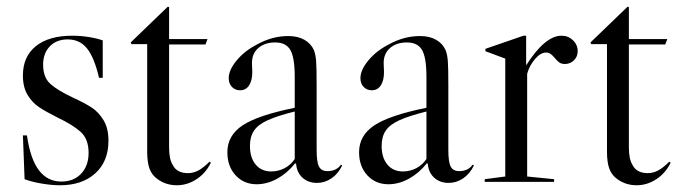

<svg xmlns="http://www.w3.org/2000/svg" viewBox="-20 -540 2017 570"><path d="M48 -316Q48 -281 62 -258Q76 -235 96.5 -221.5Q117 -208 151 -191Q197 -169 220 -148Q243 -127 243 -86Q243 -48 221 -24.5Q199 -1 162 -1Q121 -1 95.5 -34.5Q70 -68 60 -138H48L53 -8Q74 0 104 5Q134 10 158 10Q224 10 263 -25.5Q302 -61 302 -122Q302 -159 287.5 -183Q273 -207 252.5 -220.5Q232 -234 197 -250Q152 -271 130 -290.5Q108 -310 108 -348Q108 -382 128 -402.5Q148 -423 181 -423Q217 -423 238.5 -396Q260 -369 274 -309H285V-420Q269 -426 244 -430Q219 -434 195 -434Q125 -434 86.5 -403Q48 -372 48 -316Z M368 -414 370 -409H417V-89Q417 -58 424 -39Q431 -20 448 -8Q473 10 505 10Q536 10 563.5 -8Q591 -26 606 -57L602 -60Q584 -42 569 -34Q554 -26 538 -26Q505 -26 493 -50Q482 -67 482 -102V-408H590L596 -424H482V-519L478 -520Z M655 -88Q655 -138 700.5 -168Q746 -198 855 -220V-311Q855 -369 842 -391.5Q829 -414 797 -414Q766 -414 747 -397.5Q728 -381 728 -353L729 -326Q729 -301 719.5 -286.5Q710 -272 693 -272Q678 -272 668.5 -282Q659 -292 659 -308Q659 -332 682.5 -360.5Q706 -389 743 -408Q788 -433 836 -433Q864 -433 883.5 -422Q903 -411 912 -391Q917 -378 918.5 -359Q920 -340 920 -286V-95Q920 -59 927 -45.5Q934 -32 952 -32Q979 -32 992 -51L996 -49Q984 -24 964 -10.5Q944 3 921 3Q895 3 878 -12.5Q861 -28 859 -54L856 -55Q833 -26 803 -9.5Q773 7 742 7Q704 7 679.5 -19.5Q655 -46 655 -88ZM855 -68V-209Q803 -196 774.5 -183Q746 -170 734 -152Q722 -134 722 -107Q722 -72 739 -51.5Q756 -31 785 -31Q806 -31 824.5 -40.5Q843 -50 855 -68Z M1046 -88Q1046 -138 1091.5 -168Q1137 -198 1246 -220V-311Q1246 -369 1233 -391.5Q1220 -414 1188 -414Q1157 -414 1138 -397.5Q1119 -381 1119 -353L1120 -326Q1120 -301 1110.5 -286.5Q1101 -272 1084 -272Q1069 -272 1059.5 -282Q1050 -292 1050 -308Q1050 -332 1073.5 -360.5Q1097 -389 1134 -408Q1179 -433 1227 -433Q1255 -433 1274.5 -422Q1294 -411 1303 -391Q1308 -378 1309.5 -359Q1311 -340 1311 -286V-95Q1311 -59 1318 -45.5Q1325 -32 1343 -32Q1370 -32 1383 -51L1387 -49Q1375 -24 1355 -10.5Q1335 3 1312 3Q1286 3 1269 -12.5Q1252 -28 1250 -54L1247 -55Q1224 -26 1194 -9.5Q1164 7 1133 7Q1095 7 1070.5 -19.5Q1046 -46 1046 -88ZM1246 -68V-209Q1194 -196 1165.5 -183Q1137 -170 1125 -152Q1113 -134 1113 -107Q1113 -72 1130 -51.5Q1147 -31 1176 -31Q1197 -31 1215.5 -40.5Q1234 -50 1246 -68Z M1695 -388Q1695 -372 1684 -361Q1673 -350 1657 -350Q1647 -350 1640.5 -354.5Q1634 -359 1627 -368Q1620 -376 1614.5 -380Q1609 -384 1601 -384Q1585 -384 1568.5 -365Q1552 -346 1545 -321V-16L1625 -8V0H1419V-8L1480 -16V-366L1421 -388V-395L1534 -434H1542V-346Q1598 -434 1647 -434Q1667 -434 1681 -420.5Q1695 -407 1695 -388Z M1733 -414 1735 -409H1782V-89Q1782 -58 1789 -39Q1796 -20 1813 -8Q1838 10 1870 10Q1901 10 1928.5 -8Q1956 -26 1971 -57L1967 -60Q1949 -42 1934 -34Q1919 -26 1903 -26Q1870 -26 1858 -50Q1847 -67 1847 -102V-408H1955L1961 -424H1847V-519L1843 -520Z"/></svg>

Font: Libre Caslon Display
Style: Regular
Weight: 400
Designer: Pablo Impallari, Rodrigo Fuenzalida
Foundry: Pablo Impallari, Rodrigo Fuenzalida
Version: Version 1.100; ttfautohint (v1.6) -l 8 -r 50 -G 200 -x 14 -D